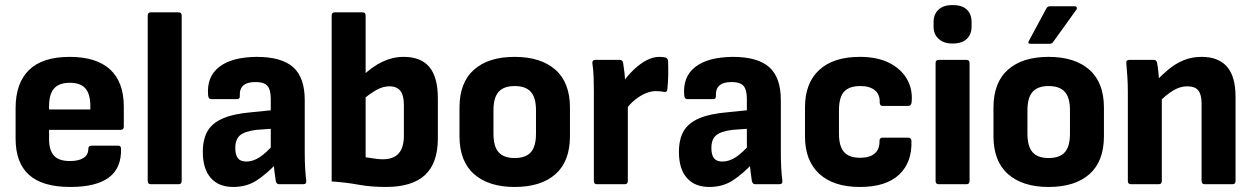

<svg xmlns="http://www.w3.org/2000/svg" viewBox="-20 -732 4984 763"><path d="M259 11Q149 11 95.5 -37Q42 -85 42 -181V-302Q42 -402 95.5 -454Q149 -506 257 -506Q363 -506 417.5 -456Q472 -406 472 -308V-229Q472 -216 459 -216H175V-179Q175 -135 194.5 -113.5Q214 -92 258 -92Q292 -92 311.5 -104Q331 -116 331 -141Q331 -153 344 -153H450Q461 -153 461 -141Q463 -64 412.5 -26.5Q362 11 259 11ZM175 -297H339V-310Q339 -358 319.5 -380.5Q300 -403 258 -403Q215 -403 195 -380.5Q175 -358 175 -310Z M579 0Q567 0 567 -13V-670Q567 -683 579 -683H690Q702 -683 702 -670V-13Q702 0 690 0Z M1089 0Q1079 0 1076 -12Q1074 -25 1071 -48Q1068 -71 1067 -93L1056 -129V-339Q1056 -376 1042.5 -391Q1029 -406 995 -406Q930 -406 933 -351Q934 -338 922 -338H820Q808 -338 807 -354Q801 -427 851 -466Q901 -505 1000 -506Q1099 -506 1145 -465Q1191 -424 1191 -334V-127Q1191 -93 1192.5 -65.5Q1194 -38 1197 -14Q1199 0 1185 0ZM907 11Q849 11 817.5 -25Q786 -61 786 -128Q786 -178 804.5 -210.5Q823 -243 866 -261.5Q909 -280 980 -286L1069 -295V-221L999 -216Q952 -210 933.5 -194Q915 -178 915 -144Q915 -116 925.5 -103Q936 -90 959 -90Q985 -90 1011.5 -107Q1038 -124 1073 -164L1082 -86Q1040 -41 1000 -15Q960 11 907 11Z M1513 11Q1454 11 1405 2Q1356 -7 1298 -11V-670Q1298 -683 1310 -683H1421Q1433 -683 1433 -670V-107Q1449 -105 1467 -102Q1485 -99 1501 -99Q1543 -99 1564 -122Q1585 -145 1585 -193V-315Q1585 -353 1571 -371Q1557 -389 1527 -389Q1503 -389 1477 -375Q1451 -361 1417 -332L1419 -429Q1460 -468 1500.5 -487Q1541 -506 1584 -506Q1653 -506 1686.5 -465.5Q1720 -425 1720 -342V-182Q1720 -84 1669 -36.5Q1618 11 1513 11Z M2025 11Q1922 11 1864 -40Q1806 -91 1806 -191V-304Q1806 -404 1863.5 -455Q1921 -506 2025 -506Q2129 -506 2187 -455Q2245 -404 2245 -304V-191Q2245 -91 2187.5 -40Q2130 11 2025 11ZM2025 -104Q2069 -104 2089.5 -127Q2110 -150 2110 -201V-294Q2110 -344 2089.5 -367Q2069 -390 2025 -390Q1982 -390 1961.5 -367Q1941 -344 1941 -294V-201Q1941 -150 1961.5 -127Q1982 -104 2025 -104Z M2352 0Q2340 0 2340 -13V-369Q2340 -399 2339 -427.5Q2338 -456 2334 -481Q2333 -494 2346 -494H2443Q2453 -494 2456 -484Q2459 -466 2461.5 -444Q2464 -422 2464 -403L2475 -349V-13Q2475 0 2463 0ZM2465 -294 2457 -407Q2476 -434 2500.5 -457Q2525 -480 2550.5 -493Q2576 -506 2600 -506Q2616 -506 2626 -503Q2635 -499 2635 -487Q2636 -463 2635.5 -433.5Q2635 -404 2632 -377Q2631 -364 2618 -367Q2613 -368 2604.5 -369Q2596 -370 2587 -370Q2567 -370 2545.5 -361Q2524 -352 2503.5 -335.5Q2483 -319 2465 -294Z M2981 0Q2971 0 2968 -12Q2966 -25 2963 -48Q2960 -71 2959 -93L2948 -129V-339Q2948 -376 2934.5 -391Q2921 -406 2887 -406Q2822 -406 2825 -351Q2826 -338 2814 -338H2712Q2700 -338 2699 -354Q2693 -427 2743 -466Q2793 -505 2892 -506Q2991 -506 3037 -465Q3083 -424 3083 -334V-127Q3083 -93 3084.5 -65.5Q3086 -38 3089 -14Q3091 0 3077 0ZM2799 11Q2741 11 2709.5 -25Q2678 -61 2678 -128Q2678 -178 2696.5 -210.5Q2715 -243 2758 -261.5Q2801 -280 2872 -286L2961 -295V-221L2891 -216Q2844 -210 2825.5 -194Q2807 -178 2807 -144Q2807 -116 2817.5 -103Q2828 -90 2851 -90Q2877 -90 2903.5 -107Q2930 -124 2965 -164L2974 -86Q2932 -41 2892 -15Q2852 11 2799 11Z M3397 11Q3293 11 3236 -41Q3179 -93 3179 -190V-305Q3179 -402 3235.5 -454Q3292 -506 3397 -506Q3466 -506 3513 -482.5Q3560 -459 3583.5 -419Q3607 -379 3603 -328Q3602 -311 3589 -311H3488Q3476 -311 3476 -324Q3477 -357 3456.5 -373.5Q3436 -390 3399 -390Q3355 -390 3334.5 -368Q3314 -346 3314 -293V-202Q3314 -150 3334.5 -127.5Q3355 -105 3398 -105Q3437 -105 3456.5 -122.5Q3476 -140 3475 -171Q3475 -185 3487 -185H3589Q3601 -185 3602 -172Q3605 -87 3553 -38Q3501 11 3397 11Z M3710 0Q3698 0 3698 -13V-482Q3698 -494 3710 -494H3821Q3833 -494 3833 -482V-13Q3833 0 3821 0ZM3765 -559Q3730 -559 3710 -577.5Q3690 -596 3690 -626V-644Q3690 -676 3710 -694Q3730 -712 3765 -712Q3803 -712 3822 -694Q3841 -676 3841 -644V-626Q3841 -596 3822 -577.5Q3803 -559 3765 -559Z M4147 11Q4044 11 3986 -40Q3928 -91 3928 -191V-304Q3928 -404 3985.5 -455Q4043 -506 4147 -506Q4251 -506 4309 -455Q4367 -404 4367 -304V-191Q4367 -91 4309.5 -40Q4252 11 4147 11ZM4147 -104Q4191 -104 4211.5 -127Q4232 -150 4232 -201V-294Q4232 -344 4211.5 -367Q4191 -390 4147 -390Q4104 -390 4083.5 -367Q4063 -344 4063 -294V-201Q4063 -150 4083.5 -127Q4104 -104 4147 -104ZM4076 -558Q4062 -558 4069 -570L4138 -698Q4142 -707 4152 -707H4252Q4257 -707 4259 -702.5Q4261 -698 4257 -693L4165 -565Q4161 -558 4150 -558Z M4768 0Q4755 0 4755 -13V-321Q4755 -356 4742 -372.5Q4729 -389 4698 -389Q4669 -389 4640 -371Q4611 -353 4582 -322L4571 -407Q4597 -434 4624 -456.5Q4651 -479 4683.5 -492.5Q4716 -506 4755 -506Q4822 -506 4856 -467Q4890 -428 4890 -347V-13Q4890 0 4878 0ZM4474 0Q4462 0 4462 -13V-367Q4462 -398 4460 -428Q4458 -458 4456 -480Q4454 -494 4468 -494H4565Q4575 -494 4578 -484Q4581 -468 4583.5 -444Q4586 -420 4587 -400L4597 -355V-13Q4597 0 4585 0Z"/></svg>

Font: Sofia Sans Semi Condensed ExtraBold
Style: Regular
Weight: 800
Designer: Botio Nikoltchev, Ani Petrova
Foundry: lettersoup
Version: Version 4.100